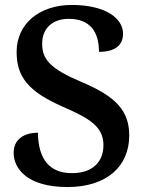

<svg xmlns="http://www.w3.org/2000/svg" viewBox="-20 -744 580 774"><path d="M252 10C410 10 501 -73 501 -198C501 -297 447 -355 312 -412C181 -467 150 -505 150 -568C150 -632 194 -668 257 -668C343 -668 379 -616 379 -535C443 -535 476 -561 476 -608C476 -670 406 -724 269 -724C139 -724 47 -648 47 -535C47 -436 92 -375 235 -313C340 -267 397 -234 397 -159C397 -93 355 -46 270 -46C180 -46 134 -102 133 -209C79 -209 35 -184 35 -128C35 -65 89 10 252 10Z"/></svg>

Font: Noto Serif Armenian SemiCondensed SemiBold
Style: Regular
Weight: 600
Width: 4
Designer: Monotype Design Team
Foundry: Monotype Imaging Inc.
Version: Version 2.008